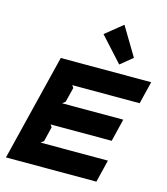

<svg xmlns="http://www.w3.org/2000/svg" viewBox="-160 -1289 1228 1411"><g transform="rotate(15 454.0 -583.5)"><path d="M739 -950 647 -875 478 -1061 609 -1167ZM708 0H20L220 -810H908L866 -639H353L366 -621L338 -509L316 -491H781L739 -319H274L287 -301L260 -189L237 -171H750Z"/></g></svg>

Font: TypoPRO Sinkin Sans
Style: 800 Black Italic
Weight: 900
Italic angle: -112°
Designer: Keith Bates
Foundry: K-Type
Version: Sinkin Sans (version 1.0)  by Keith Bates   •   © 2014   www